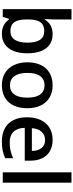

<svg xmlns="http://www.w3.org/2000/svg" viewBox="636 -1436 810 2123"><g transform="rotate(90 1041.5 -375.0)"><path d="M195.8 -68.4H188.5L167 0H81.5V-759.8H195.8V-577.6Q195.8 -538.6 191.4 -463.9H195.8Q225.1 -509.3 264.6 -530.3Q304.2 -551.3 358.4 -551.3Q425.8 -551.3 473.1 -518.8Q520.5 -486.3 545.2 -423.6Q569.8 -360.8 569.8 -271.5Q569.8 -183.1 544.4 -119.9Q519 -56.6 470.7 -23.4Q422.4 9.8 355 9.8Q302.7 9.8 263.9 -9.5Q225.1 -28.8 195.8 -68.4ZM452.1 -272.9Q452.1 -458.5 325.7 -458.5Q279.3 -458.5 251 -440.2Q222.7 -421.9 209.2 -382.8Q195.8 -343.8 195.8 -280.8V-264.2Q195.8 -200.2 209.7 -160.6Q223.6 -121.1 252.2 -102.8Q280.8 -84.5 326.2 -84.5Q388.2 -84.5 420.2 -132.8Q452.1 -181.2 452.1 -272.9Z M669.4 -271.5Q669.4 -359.4 700 -422.1Q730.5 -484.9 787.8 -518.1Q845.2 -551.3 924.8 -551.3Q1002.4 -551.3 1059.3 -517.1Q1116.2 -482.9 1146.7 -419.7Q1177.2 -356.4 1177.2 -271.5Q1177.2 -183.6 1147 -120.4Q1116.7 -57.1 1059.1 -23.7Q1001.5 9.8 921.9 9.8Q844.2 9.8 787.1 -25.4Q730 -60.5 699.7 -124.3Q669.4 -188 669.4 -271.5ZM1024.4 -127.4Q1060.1 -175.3 1060.1 -271.5Q1060.1 -370.6 1021.5 -418.5Q986.8 -461.9 922.9 -461.9Q866.7 -461.9 832.5 -426.8Q786.6 -379.4 786.6 -271.5Q786.6 -179.2 822.3 -129.4Q856 -79.6 923.8 -79.6Q990.2 -79.6 1024.4 -127.4Z M1277.3 -266.6Q1277.3 -355 1307.1 -418.9Q1336.9 -482.9 1393.3 -517.1Q1449.7 -551.3 1527.8 -551.3Q1599.6 -551.3 1651.1 -521.7Q1702.6 -492.2 1730 -436.5Q1757.3 -380.9 1757.3 -303.2V-243.2H1394Q1395.5 -163.1 1437 -119.9Q1478.5 -76.7 1554.7 -76.7Q1603 -76.7 1641.1 -84.7Q1679.2 -92.8 1729.5 -114.3V-27.3Q1685.5 -6.8 1643.1 1.5Q1600.6 9.8 1543.9 9.8Q1460 9.8 1400.1 -22.7Q1340.3 -55.2 1308.8 -117.2Q1277.3 -179.2 1277.3 -266.6ZM1530.8 -467.8Q1473.6 -467.8 1438.5 -430.4Q1403.3 -393.1 1397.5 -321.8H1649.4Q1648.9 -389.6 1617.4 -428.7Q1585.9 -467.8 1530.8 -467.8Z M2000.5 0H1886.2V-759.8H2000.5Z"/></g></svg>

Font: Viking Open Sans Light
Style: Bold
Weight: 600
Foundry: Ascender Corporation
Version: Version 2.001